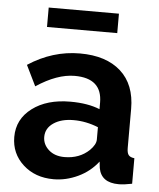

<svg xmlns="http://www.w3.org/2000/svg" viewBox="-52 -761 678 817"><g transform="rotate(5 287.0 -353.0)"><path d="M123 -633V-716H423V-633ZM25 -155Q25 -231 87.5 -278Q150 -325 250 -325Q325 -325 376 -304V-332Q376 -436 259 -436Q184 -436 95 -377L52 -465Q156 -533 273 -533Q385 -533 447.5 -477Q510 -421 510 -317V-150Q510 -129 517 -120Q524 -111 542 -109V0Q508 7 485 7Q410 7 399 -55L396 -82Q362 -38 311 -14Q260 10 207 10Q128 10 76.5 -37Q25 -84 25 -155ZM351 -128Q376 -153 376 -174V-227Q324 -248 271 -248Q218 -248 185 -225.5Q152 -203 152 -166Q152 -134 177.5 -111Q203 -88 245 -88Q309 -88 351 -128Z"/></g></svg>

Font: Raleway-v4020
Style: Bold
Weight: 700
Designer: Matt McInerney, Pablo Impallari, Rodrigo Fuenzalida
Foundry: Matt McInerney, Pablo Impallari, Rodrigo Fuenzalida
Version: Version 4.020;PS 004.020;hotconv 1.0.88;makeotf.lib2.5.64775